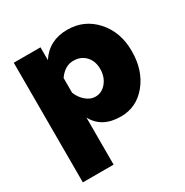

<svg xmlns="http://www.w3.org/2000/svg" viewBox="-171 -675 989 1027"><g transform="rotate(-30 323.5 -161.5)"><path d="M238 -78V213H48V-526H213V-447Q271 -536 383 -536Q488 -536 557 -459Q626 -382 626 -265Q626 -146 562.5 -68Q499 10 402 10Q284 10 238 -78ZM432 -266Q432 -315 403.5 -345.5Q375 -376 328 -376Q276 -376 238 -322V-231Q252 -196 279 -173Q306 -150 336 -150Q377 -150 404.5 -184Q432 -218 432 -266Z"/></g></svg>

Font: Raleway-v4020 Black
Style: Regular
Weight: 900
Designer: Matt McInerney, Pablo Impallari, Rodrigo Fuenzalida
Foundry: Matt McInerney, Pablo Impallari, Rodrigo Fuenzalida
Version: Version 4.020;PS 004.020;hotconv 1.0.88;makeotf.lib2.5.64775